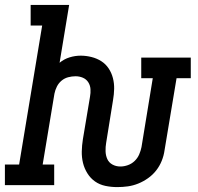

<svg xmlns="http://www.w3.org/2000/svg" viewBox="-37 -755 807 783"><path d="M441 8Q416 8 392.5 3Q369 -2 350.5 -15Q332 -28 319.5 -48Q307 -68 301.5 -90.5Q296 -113 296.5 -137.5Q297 -162 301 -187L330 -360Q333 -376 332 -391.5Q331 -407 323 -419.5Q315 -432 301 -438Q287 -444 271 -444Q256 -444 241 -440Q226 -436 214 -426Q202 -416 195 -402Q188 -388 185 -373L137 -84H184V0H-17V-84H41L135 -651H88V-735H245L206 -499Q224 -514 246.5 -521Q269 -528 292 -528Q314 -528 336 -522.5Q358 -517 376 -505.5Q394 -494 406 -476Q418 -458 423.5 -436.5Q429 -415 428.5 -392.5Q428 -370 424 -347L396 -173Q393 -156 393.5 -138.5Q394 -121 400.5 -106.5Q407 -92 421.5 -84Q436 -76 454 -76Q469 -76 484.5 -81.5Q500 -87 512 -98.5Q524 -110 530.5 -125Q537 -140 540 -155L586 -436H539V-520H741V-436H683L634 -142Q631 -120 622.5 -99Q614 -78 600 -60Q586 -42 567 -28.5Q548 -15 527 -6.5Q506 2 484.5 5Q463 8 441 8Z"/></svg>

Font: Iosevka Etoile Medium Oblique
Style: Regular
Weight: 500
Italic angle: -9°
Designer: Belleve Invis
Foundry: Belleve Invis
Version: Version 15.5.2; ttfautohint (v1.8.4)